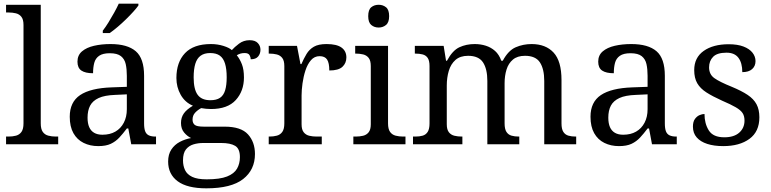

<svg xmlns="http://www.w3.org/2000/svg" viewBox="-20 -786 4201 1046"><path d="M13 0V-42H26Q49 -42 67.5 -47Q86 -52 97 -67.5Q108 -83 108 -114V-650Q108 -680 96.5 -694.5Q85 -709 66.5 -713.5Q48 -718 26 -718H13V-760H202V-114Q202 -83 213 -67.5Q224 -52 243 -47Q262 -42 284 -42H297V0Z M515 10Q471 10 435.5 -7.5Q400 -25 380 -60.5Q360 -96 360 -150Q360 -230 416.5 -268Q473 -306 588 -310L671 -313V-373Q671 -409 665 -436.5Q659 -464 639 -480Q619 -496 578 -496Q540 -496 520 -482Q500 -468 493.5 -443.5Q487 -419 487 -387Q445 -387 423.5 -401.5Q402 -416 402 -450Q402 -485 426.5 -506Q451 -527 492 -536.5Q533 -546 582 -546Q674 -546 719.5 -507Q765 -468 765 -373V-114Q765 -86 771 -70.5Q777 -55 791 -48.5Q805 -42 827 -42H830V0H695L679 -86H671Q650 -58 630 -36.5Q610 -15 583.5 -2.5Q557 10 515 10ZM538 -52Q579 -52 608.5 -69Q638 -86 654.5 -117.5Q671 -149 671 -191V-272L607 -269Q550 -267 517.5 -252Q485 -237 471 -210.5Q457 -184 457 -145Q457 -114 466 -93.5Q475 -73 493 -62.5Q511 -52 538 -52ZM540 -619Q555 -638 571 -664Q587 -690 602 -717Q617 -744 627 -766H734V-756Q725 -743 707 -723Q689 -703 666.5 -681Q644 -659 621 -639.5Q598 -620 578 -606H540Z M1104 240Q1000 240 948 201.5Q896 163 896 94Q896 55 913.5 28.5Q931 2 959.5 -13Q988 -28 1021 -34Q1001 -43 983.5 -63.5Q966 -84 966 -116Q966 -146 981.5 -168Q997 -190 1031 -210Q988 -228 964.5 -269.5Q941 -311 941 -361Q941 -447 988 -496.5Q1035 -546 1129 -546Q1165 -546 1197 -536Q1229 -526 1243 -513Q1257 -529 1282 -548Q1307 -567 1340 -567Q1370 -567 1384.5 -551.5Q1399 -536 1399 -515Q1399 -494 1386.5 -478.5Q1374 -463 1346 -463Q1346 -474 1339.5 -485.5Q1333 -497 1313 -497Q1300 -497 1290 -494Q1280 -491 1270 -485Q1287 -464 1298 -435.5Q1309 -407 1309 -364Q1309 -290 1264.5 -241Q1220 -192 1129 -192Q1117 -192 1101.5 -193.5Q1086 -195 1076 -197Q1057 -187 1043 -172Q1029 -157 1029 -134Q1029 -116 1040.5 -106Q1052 -96 1091 -96H1204Q1293 -96 1331 -54Q1369 -12 1369 53Q1369 139 1304.5 189.5Q1240 240 1104 240ZM1106 191Q1178 191 1217 175.5Q1256 160 1271.5 132.5Q1287 105 1287 70Q1287 24 1261 8.5Q1235 -7 1185 -7H1087Q1059 -7 1034 0.5Q1009 8 993 28Q977 48 977 88Q977 117 988 140.5Q999 164 1027 177.5Q1055 191 1106 191ZM1126 -240Q1159 -240 1178.5 -253Q1198 -266 1206.5 -294Q1215 -322 1215 -365Q1215 -410 1206 -439.5Q1197 -469 1177.5 -483Q1158 -497 1125 -497Q1093 -497 1073 -482.5Q1053 -468 1044 -438.5Q1035 -409 1035 -364Q1035 -300 1056.5 -270Q1078 -240 1126 -240Z M1444 0V-42H1447Q1470 -42 1488.5 -47Q1507 -52 1518 -67.5Q1529 -83 1529 -114V-426Q1529 -456 1517.5 -470.5Q1506 -485 1487.5 -489.5Q1469 -494 1447 -494H1444V-536H1598L1617 -437H1622Q1635 -467 1650 -492Q1665 -517 1690 -531.5Q1715 -546 1759 -546Q1814 -546 1840.5 -527Q1867 -508 1867 -473Q1867 -442 1845.5 -422Q1824 -402 1774 -402Q1774 -443 1762 -461.5Q1750 -480 1721 -480Q1693 -480 1674 -458Q1655 -436 1644 -402Q1633 -368 1628 -331.5Q1623 -295 1623 -266V-109Q1623 -80 1634.5 -65.5Q1646 -51 1664.5 -46.5Q1683 -42 1705 -42H1733V0Z M1905 0V-42H1918Q1940 -42 1958.5 -46.5Q1977 -51 1988.5 -65.5Q2000 -80 2000 -109V-426Q2000 -456 1988.5 -470.5Q1977 -485 1958.5 -489.5Q1940 -494 1918 -494H1915V-536H2094V-114Q2094 -83 2105 -67.5Q2116 -52 2135 -47Q2154 -42 2176 -42H2189V0ZM2043 -636Q2019 -636 2002.5 -650Q1986 -664 1986 -698Q1986 -733 2002.5 -746.5Q2019 -760 2043 -760Q2066 -760 2083 -746.5Q2100 -733 2100 -698Q2100 -664 2083 -650Q2066 -636 2043 -636Z M2230 0V-42H2243Q2266 -42 2283 -47Q2300 -52 2310 -67.5Q2320 -83 2320 -114V-426Q2320 -456 2310 -470.5Q2300 -485 2282.5 -489.5Q2265 -494 2243 -494H2240V-536H2397L2410 -455H2415Q2445 -511 2482.5 -528.5Q2520 -546 2566 -546Q2598 -546 2626.5 -537Q2655 -528 2677 -508.5Q2699 -489 2711 -455H2719Q2749 -511 2789.5 -528.5Q2830 -546 2876 -546Q2953 -546 2996 -499.5Q3039 -453 3039 -350V-114Q3039 -83 3049 -67.5Q3059 -52 3076.5 -47Q3094 -42 3116 -42H3119V0H2945V-345Q2945 -410 2921.5 -446Q2898 -482 2840 -482Q2799 -482 2774.5 -461.5Q2750 -441 2739.5 -407Q2729 -373 2729 -333V-114Q2729 -83 2739 -67.5Q2749 -52 2766.5 -47Q2784 -42 2806 -42H2809V0H2635V-345Q2635 -410 2611.5 -446Q2588 -482 2530 -482Q2487 -482 2461.5 -459.5Q2436 -437 2425 -400Q2414 -363 2414 -320V-109Q2414 -80 2425.5 -65.5Q2437 -51 2455.5 -46.5Q2474 -42 2496 -42H2499V0Z M3352 10Q3308 10 3272.5 -7.5Q3237 -25 3217 -60.5Q3197 -96 3197 -150Q3197 -230 3253.5 -268Q3310 -306 3425 -310L3508 -313V-373Q3508 -409 3502 -436.5Q3496 -464 3476 -480Q3456 -496 3415 -496Q3377 -496 3357 -482Q3337 -468 3330.5 -443.5Q3324 -419 3324 -387Q3282 -387 3260.5 -401.5Q3239 -416 3239 -450Q3239 -485 3263.5 -506Q3288 -527 3329 -536.5Q3370 -546 3419 -546Q3511 -546 3556.5 -507Q3602 -468 3602 -373V-114Q3602 -86 3608 -70.5Q3614 -55 3628 -48.5Q3642 -42 3664 -42H3667V0H3532L3516 -86H3508Q3487 -58 3467 -36.5Q3447 -15 3420.5 -2.5Q3394 10 3352 10ZM3375 -52Q3416 -52 3445.5 -69Q3475 -86 3491.5 -117.5Q3508 -149 3508 -191V-272L3444 -269Q3387 -267 3354.5 -252Q3322 -237 3308 -210.5Q3294 -184 3294 -145Q3294 -114 3303 -93.5Q3312 -73 3330 -62.5Q3348 -52 3375 -52Z M3920 10Q3870 10 3833 -2Q3796 -14 3775.5 -37.5Q3755 -61 3755 -96Q3755 -123 3766 -138Q3777 -153 3791.5 -159Q3806 -165 3818 -165Q3818 -113 3841.5 -75.5Q3865 -38 3926 -38Q3979 -38 4007.5 -63.5Q4036 -89 4036 -129Q4036 -154 4025.5 -170Q4015 -186 3988.5 -201.5Q3962 -217 3913 -238Q3862 -261 3828.5 -282.5Q3795 -304 3778.5 -332.5Q3762 -361 3762 -404Q3762 -472 3813.5 -508.5Q3865 -545 3950 -545Q3998 -545 4030.5 -532.5Q4063 -520 4079.5 -499Q4096 -478 4096 -453Q4096 -426 4077.5 -409.5Q4059 -393 4024 -393Q4024 -443 4003 -471Q3982 -499 3938 -499Q3887 -499 3865 -476.5Q3843 -454 3843 -419Q3843 -381 3871.5 -360.5Q3900 -340 3967 -313Q4020 -291 4053 -269Q4086 -247 4101.5 -218Q4117 -189 4117 -147Q4117 -69 4063 -29.5Q4009 10 3920 10Z"/></svg>

Font: Noto Serif Gurmukhi
Style: Regular
Weight: 400
Designer: Vaibhav Singh and the Monotype Design Team
Foundry: Monotype Imaging Inc.
Version: Version 2.003